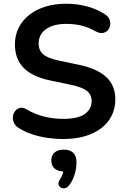

<svg xmlns="http://www.w3.org/2000/svg" viewBox="-20 -735 671 1029"><path d="M320 10Q276 10 232 3.5Q188 -3 149 -16.5Q110 -30 79 -50Q61 -62 54 -79Q47 -96 49.5 -112.5Q52 -129 62.5 -141.5Q73 -154 89 -157Q105 -160 124 -148Q168 -122 217 -110Q266 -98 320 -98Q399 -98 435 -124.5Q471 -151 471 -193Q471 -228 445.5 -248Q420 -268 358 -281L248 -304Q153 -324 106.5 -371.5Q60 -419 60 -497Q60 -546 80 -586Q100 -626 136.5 -655Q173 -684 223.5 -699.5Q274 -715 335 -715Q395 -715 449 -700Q503 -685 546 -656Q562 -645 567.5 -629Q573 -613 570 -597.5Q567 -582 556 -571Q545 -560 528.5 -558Q512 -556 491 -568Q454 -589 416 -598Q378 -607 334 -607Q288 -607 255 -594Q222 -581 204.5 -557.5Q187 -534 187 -502Q187 -466 211 -444.5Q235 -423 293 -411L402 -388Q501 -367 549.5 -322Q598 -277 598 -202Q598 -154 578.5 -115Q559 -76 522.5 -48Q486 -20 435 -5Q384 10 320 10ZM349 260Q339 272 326.5 274Q314 276 304.5 269.5Q295 263 293.5 251.5Q292 240 302 225Q312 211 317 193.5Q322 176 322 163L325 184Q291 184 273 168.5Q255 153 255 125Q255 97 272.5 82Q290 67 322 67Q355 67 372.5 84Q390 101 390 136Q390 157 385.5 179Q381 201 372 222Q363 243 349 260Z"/></svg>

Font: Nunito ExtraLight
Style: Regular
Weight: 200
Designer: Vernon Adams
Foundry: Vernon Adams
Version: Version 3.602